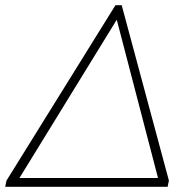

<svg xmlns="http://www.w3.org/2000/svg" viewBox="-62 -720 712 740"><path d="M-37 -24 383 -700H407L589 -24L584 0H-42ZM547 -34 388 -644 13 -34Z"/></svg>

Font: Sarabun Thin
Style: Italic
Weight: 250
Italic angle: -10°
Designer: Suppakit Chalermlarp | Katatrad Co.,Ltd.
Foundry: Cadson Demak Co.,Ltd.
Version: Version 1.000; ttfautohint (v1.6)